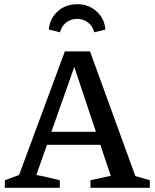

<svg xmlns="http://www.w3.org/2000/svg" viewBox="-20 -895 737 915"><path d="M625 -56Q643 -51 660 -46Q677 -41 694 -36V0H411V-36L508 -57L458 -205H204L153 -61Q182 -56 209.5 -49.5Q237 -43 265 -36V0H3V-36L71 -61L289 -650H409ZM225 -267H437L334 -576ZM348 -875Q403 -875 441 -840Q479 -805 482 -754L429 -741Q423 -769 400.5 -787Q378 -805 348 -805Q316 -805 294.5 -787Q273 -769 266 -741L213 -754Q216 -805 254 -840Q292 -875 348 -875Z"/></svg>

Font: Piazzolla Medium
Style: Regular
Weight: 500
Designer: Juan Pablo del Peral
Foundry: Huerta Tipografica
Version: Version 1.330